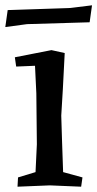

<svg xmlns="http://www.w3.org/2000/svg" viewBox="-38 -699 367 724"><path d="M199 -363 193 -263 196 -166 200 -50 273 -30 268 5 150 0 28 5 30 -30 96 -50 101 -155 99 -347 94 -451 23 -448 18 -483 156 -510 206 -499ZM64 -608 -18 -597 -9 -661 228 -669 309 -679 300 -615Z"/></svg>

Font: Alike Angular
Style: Regular
Weight: 400
Designer: Sveta Sebyakina
Foundry: Cyreal (www.cyreal.org)
Version: Version 1.300; ttfautohint (v1.8.4.7-5d5b)